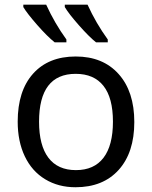

<svg xmlns="http://www.w3.org/2000/svg" viewBox="-20 -786 645 816"><path d="M146 -269Q146 -168 185.8 -115.5Q225.6 -63 302.7 -63Q379.9 -63 419.9 -115.5Q460 -168 460 -269Q460 -370.1 419.7 -421.1Q379.4 -472.2 301.8 -472.2Q146 -472.2 146 -269ZM300.8 9.8Q228 9.8 171.9 -24.2Q115.7 -58.1 85.4 -121.6Q55.2 -185.1 55.2 -269Q55.2 -399.9 120.6 -472.9Q186 -545.9 301.8 -545.9Q417.5 -545.9 484.1 -471.4Q550.8 -397 550.8 -267.3Q550.8 -137.7 484.4 -64Q418 9.8 300.8 9.8ZM262.2 -606H212.4Q180.7 -631.3 137.9 -680.2Q95.2 -729 79.1 -755.9V-766.1H176.3Q212.4 -687 262.2 -618.2ZM438 -606H388.2Q358.9 -629.4 315.9 -678Q272.9 -726.6 255.4 -755.9V-766.1H352.1Q388.2 -687 438 -618.2Z"/></svg>

Font: NotoSans
Style: Regular
Weight: 400
Designer: Monotype Design team
Foundry: Monotype Imaging Inc.
Version: Version 1.04